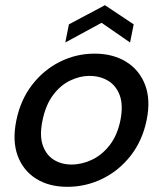

<svg xmlns="http://www.w3.org/2000/svg" viewBox="-20 -714 629 741"><path d="M240 7Q169 7 119 -24.5Q69 -56 48 -113.5Q27 -171 43 -249Q59 -328 103.5 -386Q148 -444 211 -475.5Q274 -507 345 -507Q416 -507 467 -475.5Q518 -444 540 -386.5Q562 -329 546 -251Q530 -172 485 -114Q440 -56 376 -24.5Q312 7 240 7ZM256 -79Q296 -79 335 -97.5Q374 -116 403.5 -154Q433 -192 445 -251Q456 -309 442 -346.5Q428 -384 397 -402.5Q366 -421 326 -421Q287 -421 249.5 -402.5Q212 -384 184 -346Q156 -308 144 -249Q132 -191 145 -153.5Q158 -116 187.5 -97.5Q217 -79 256 -79ZM482 -550 372 -626 232 -550 246 -620 385 -694 496 -620Z"/></svg>

Font: Albert Sans Medium
Style: Italic
Weight: 500
Italic angle: -11.25°
Designer: Andreas Rasmussen
Foundry: a.Foundry
Version: Version 1.025